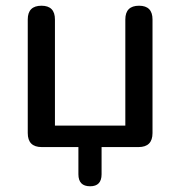

<svg xmlns="http://www.w3.org/2000/svg" viewBox="-20 -514 630 671"><path d="M295 137Q254 137 254 95V0H126Q77 0 77 -49V-446Q77 -494 125 -494Q172 -494 172 -446V-75H418V-446Q418 -494 466 -494Q513 -494 513 -446V-49Q513 0 464 0H335V95Q335 137 295 137Z"/></svg>

Font: Chiron GoRound TC
Style: Regular
Weight: 400
Designer: Ryoko NISHIZUKA 西塚涼子 (kana, bopomofo & ideographs); Paul D. Hunt (Latin, Greek & Cyrillic); Sandoll Communications 산돌커뮤니
Foundry: Adobe
Version: Version 1.000;hotconv 1.1.1;makeotfexe 2.6.0